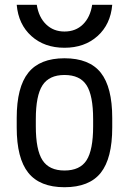

<svg xmlns="http://www.w3.org/2000/svg" viewBox="-20 -774 540 804"><path d="M250 10Q147 10 98.5 -50.5Q50 -111 50 -240V-280Q50 -409 98.5 -469.5Q147 -530 250 -530Q354 -530 402 -469.5Q450 -409 450 -280V-240Q450 -111 402 -50.5Q354 10 250 10ZM250 -60Q315 -60 342.5 -103Q370 -146 370 -245V-275Q370 -374 342.5 -417Q315 -460 250 -460Q186 -460 158 -417Q130 -374 130 -275V-245Q130 -146 158 -103Q186 -60 250 -60ZM250 -574Q166 -574 111.5 -623Q57 -672 50 -754H134Q142 -702 173 -672Q204 -642 250 -642Q297 -642 327.5 -672Q358 -702 366 -754H450Q443 -672 388.5 -623Q334 -574 250 -574Z"/></svg>

Font: M PLUS 1 Code
Style: Regular
Weight: 400
Designer: Coji Morishita
Foundry: UNDERFOREST DESIGN
Version: Version 1.005